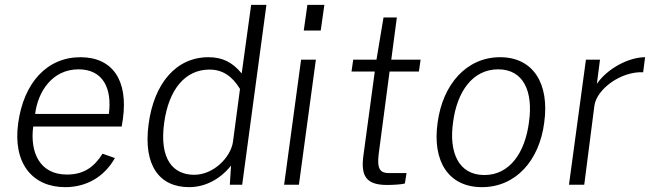

<svg xmlns="http://www.w3.org/2000/svg" viewBox="-20 -762 2683 792"><path d="M117 -240H482L487 -272C509 -431 444 -526 312 -526C174 -526 78 -421 55 -254C32 -87 115 10 249 10C333 10 408 -29 454 -110L403 -128C369 -74 327 -42 256 -42C144 -42 103 -133 117 -240ZM125 -292C136 -383 195 -476 304 -476C405 -476 443 -397 429 -292Z M760 10C854 10 914 -54 933 -79L928 0H979L1079 -742H1016L977 -459C939 -505 898 -526 840 -526C705 -526 615 -416 593 -250C570 -79 638 10 760 10ZM781 -41C694 -41 637 -105 657 -254C676 -396 746 -475 844 -475C898 -475 938 -448 970 -395L941 -177C932 -114 862 -41 781 -41Z M1318 -742H1248L1233 -636H1303ZM1283 -516H1222L1152 0H1213Z M1708 -467 1715 -516H1594L1617 -690H1562L1533 -516H1437L1430 -467H1526L1479 -120C1468 -37 1489 1 1577 1C1598 1 1637 -1 1650 -5L1657 -48H1585C1551 -48 1534 -61 1542 -126L1587 -467Z M1968 10C2107 10 2205 -99 2225 -257C2247 -415 2181 -526 2043 -526C1905 -526 1806 -415 1785 -255C1763 -98 1829 10 1968 10ZM1978 -40C1871 -40 1831 -134 1849 -258C1865 -383 1929 -476 2035 -476C2140 -476 2180 -384 2162 -258C2146 -133 2083 -40 1978 -40Z M2327 0H2390L2432 -327C2442 -394 2540 -468 2633 -464L2641 -526C2573 -526 2485 -479 2442 -416L2455 -516H2397Z"/></svg>

Font: United Sans ExtraLight
Style: Italic
Weight: 200
Italic angle: -8°
Designer: Pablo Impallari, Rodrigo Fuenzalida (Modified by Dan O. Williams)
Version: Version 1.000;PS 001.000;hotconv 1.0.88;makeotf.lib2.5.64775